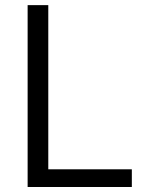

<svg xmlns="http://www.w3.org/2000/svg" viewBox="-20 -747 563 763"><path d="M89.8 -726.6H171.9V-74.2H503.9V-3.9H89.8Z"/></svg>

Font: 和音 by 宁静之雨，公众号njzyshare
Style: Regular
Weight: 400
Designer: Steve Matteson
Foundry: Ascender Corporation
Version: Version 6.00;June 8, 2018;FontCreator 11.0.0.2388 32-bit